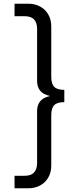

<svg xmlns="http://www.w3.org/2000/svg" viewBox="-20 -758 417 1030"><path d="M58 252V185H112Q146 185 162.5 167.5Q179 150 179 116V-163Q179 -193 195 -214Q211 -235 249 -243Q211 -251 195 -272Q179 -293 179 -323V-602Q179 -637 162.5 -654Q146 -671 112 -671H58V-738H132Q168 -738 196 -722.5Q224 -707 239.5 -679.5Q255 -652 255 -616V-346Q255 -308 271 -292Q287 -276 325 -276V-210Q287 -210 271 -194Q255 -178 255 -140V130Q255 166 239.5 193.5Q224 221 196 236.5Q168 252 132 252Z"/></svg>

Font: Gantari
Style: Regular
Weight: 400
Designer: Anugrah Pasau
Foundry: Lafontype
Version: Version 1.000; ttfautohint (v1.8.3)